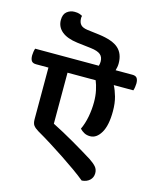

<svg xmlns="http://www.w3.org/2000/svg" viewBox="-172 -974 906 1127"><g transform="rotate(15 281.0 -411.0)"><path d="M187 -872Q185 -867 185 -863Q185 -859 185 -854Q186 -831 198 -818Q210 -805 239 -801L312 -792Q396 -781 431.5 -749Q467 -717 467 -658Q467 -647 465 -636Q463 -625 460 -615H562Q582 -615 590 -604Q598 -593 598 -571Q598 -562 596 -549Q594 -536 591 -528H472Q486 -502 496.5 -464.5Q507 -427 507 -378Q507 -292 480.5 -247Q454 -202 415 -202Q394 -202 378.5 -210.5Q363 -219 352 -231Q369 -267 377.5 -311.5Q386 -356 386 -401Q386 -439 379 -471.5Q372 -504 362 -528H191V-218Q221 -203 256 -184Q291 -165 325.5 -145Q360 -125 391.5 -106Q423 -87 447 -72Q473 -55 487 -39Q501 -23 501 0Q501 26 483 43Q465 60 435 62Q407 39 369 12Q331 -15 288 -43.5Q245 -72 200.5 -100Q156 -128 114 -152Q94 -164 84.5 -176.5Q75 -189 75 -214V-528H0Q-20 -528 -28 -539Q-36 -550 -36 -573Q-36 -582 -34 -594.5Q-32 -607 -29 -615H358Q360 -622 361 -628.5Q362 -635 362 -641Q362 -669 344.5 -683.5Q327 -698 286 -703L201 -713Q138 -721 105.5 -748Q73 -775 73 -817Q73 -852 93 -868Q113 -884 139 -884Q157 -884 167.5 -880.5Q178 -877 187 -872Z"/></g></svg>

Font: Baloo 2 SemiBold
Style: Regular
Weight: 600
Designer: Sarang Kulkarni and Ek Type
Foundry: Ek Type
Version: Version 1.640;hotconv 1.0.111;makeotfexe 2.5.65597; ttfautoh